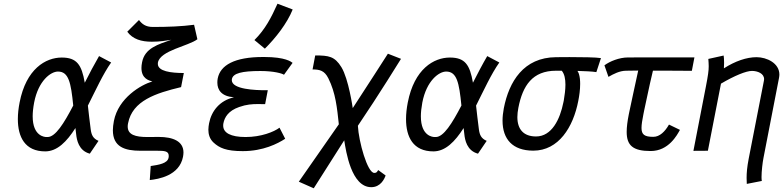

<svg xmlns="http://www.w3.org/2000/svg" viewBox="-20 -804 4181 1024"><path d="M162.1 -257.3C184.6 -374 251 -422.4 289.1 -422.4C346.2 -422.4 358.4 -363.8 370.6 -241.2C320.8 -145.5 275.4 -73.2 233.9 -73.2H227.5C220.2 -73.2 154.3 -75.7 154.3 -183.6C154.3 -204.1 156.7 -228.5 162.1 -257.3ZM448.7 -240.7C490.2 -322.8 529.3 -409.2 572.8 -470.7L508.3 -504.9C481.9 -459.5 456.5 -411.1 432.1 -362.8C415.5 -459 389.6 -497.1 309.1 -497.1C223.6 -497.1 119.1 -436.5 84.5 -257.3C78.6 -227.1 75.2 -197.3 75.2 -168.9C75.2 -73.7 112.8 3.4 221.2 3.4C285.2 3.4 336.4 -48.8 382.3 -121.1C383.8 -110.4 384.8 -99.1 386.2 -87.9C389.2 -58.6 399.4 0 459 15.6L505.4 -52.7C475.6 -65.4 467.8 -85 463.9 -113.3C457.5 -160.6 453.1 -203.1 448.7 -240.7Z M721.2 -697.3 658.7 -634.8C688.5 -594.7 733.9 -581.5 790 -581.5C836.9 -581.5 863.3 -587.4 893.6 -591.8C824.2 -567.4 752.4 -547.9 737.8 -472.2C735.4 -460.9 734.4 -450.2 734.4 -441.4C734.4 -383.8 775.4 -374.5 792.5 -369.6C732.4 -352.1 611.3 -281.7 587.4 -158.7C584 -140.1 582 -124 582 -109.4C582 -21 644.5 0 729 0H808.6H818.4C856.4 0 879.9 1.5 879.9 26.9C879.9 30.3 879.9 33.7 878.9 37.6C873 67.9 826.2 75.2 783.7 81.5L778.8 156.2C823.7 151.4 936.5 133.8 956.1 32.2C957.5 23.9 958.5 16.1 958.5 9.3C958.5 -50.3 903.3 -73.7 826.7 -73.7C825.2 -73.7 768.1 -73.2 766.6 -73.2C701.2 -73.2 661.1 -85.4 661.1 -129.4C661.1 -134.8 661.6 -140.6 663.1 -147C686.5 -267.1 811 -307.1 945.8 -339.4L960.4 -414.6C891.1 -414.6 821.8 -423.8 821.8 -463.4C821.8 -465.8 821.8 -468.3 822.3 -470.7C835 -535.2 986.3 -558.6 1032.7 -594.7L1015.1 -671.9C949.2 -663.1 876 -660.2 795.4 -660.2C755.9 -660.2 736.8 -676.8 721.2 -697.3Z M1336.9 -590.3 1392.6 -544.4C1449.7 -601.1 1510.7 -678.2 1541 -753.4L1460 -784.2C1426.3 -709.5 1394.5 -647.5 1336.9 -590.3ZM1501 -64 1470.7 -123C1441.4 -100.6 1372.1 -73.2 1290 -73.2C1210 -73.2 1170.4 -95.7 1170.4 -133.8C1170.4 -137.7 1170.4 -141.6 1171.4 -146C1177.7 -178.7 1197.8 -213.4 1255.9 -233.4C1294.4 -247.1 1325.2 -249 1356 -249C1368.7 -249 1381.3 -248.5 1394 -248.5L1408.2 -322.8H1399.4H1397C1344.7 -322.8 1216.3 -326.7 1216.3 -376.5C1216.3 -378.4 1216.3 -380.4 1216.8 -382.3C1222.7 -413.1 1269 -425.3 1368.7 -425.3C1439.9 -425.3 1484.4 -412.6 1494.6 -405.3L1540.5 -468.8C1532.7 -474.6 1502.4 -500 1389.2 -500H1382.3C1231 -500 1154.8 -456.5 1141.1 -385.3C1139.6 -377.9 1139.2 -370.6 1139.2 -363.3C1139.2 -323.7 1162.1 -289.6 1228 -285.2C1150.4 -267.6 1107.4 -210.4 1095.2 -147C1093.3 -136.2 1091.3 -124.5 1091.3 -112.3C1091.3 -88.4 1097.7 -63.5 1118.7 -43.9C1149.9 -15.1 1186 2 1274.9 2C1383.8 2 1461.4 -38.1 1501 -64Z M1787.1 -141.1 1573.7 165 1653.3 200.2 1815.9 -55.7C1825.2 2.9 1853.5 194.3 1960 194.3C2009.8 194.3 2030.3 150.4 2036.6 131.8L1997.1 103C1992.2 108.9 1991.2 118.2 1976.1 118.2C1939.5 118.2 1893.1 -48.8 1888.7 -133.3C1999 -295.9 2118.7 -490.2 2118.7 -490.2L2048.8 -517.6C2048.8 -517.6 1925.8 -325.7 1861.3 -227.5C1861.3 -227.5 1839.4 -382.8 1800.8 -445.8C1765.1 -503.9 1732.9 -508.3 1661.1 -508.3L1647 -433.6C1685.1 -433.6 1710.4 -427.7 1731 -386.7C1770.5 -308.1 1777.8 -227.1 1787.1 -141.1Z M2232.4 -257.3C2254.9 -374 2321.3 -422.4 2359.4 -422.4C2416.5 -422.4 2428.7 -363.8 2440.9 -241.2C2391.1 -145.5 2345.7 -73.2 2304.2 -73.2H2297.9C2290.5 -73.2 2224.6 -75.7 2224.6 -183.6C2224.6 -204.1 2227.1 -228.5 2232.4 -257.3ZM2519 -240.7C2560.5 -322.8 2599.6 -409.2 2643.1 -470.7L2578.6 -504.9C2552.2 -459.5 2526.9 -411.1 2502.4 -362.8C2485.8 -459 2460 -497.1 2379.4 -497.1C2293.9 -497.1 2189.5 -436.5 2154.8 -257.3C2148.9 -227.1 2145.5 -197.3 2145.5 -168.9C2145.5 -73.7 2183.1 3.4 2291.5 3.4C2355.5 3.4 2406.7 -48.8 2452.6 -121.1C2454.1 -110.4 2455.1 -99.1 2456.5 -87.9C2459.5 -58.6 2469.7 0 2529.3 15.6L2575.7 -52.7C2545.9 -65.4 2538.1 -85 2534.2 -113.3C2527.8 -160.6 2523.4 -203.1 2519 -240.7Z M2976.1 -426.8C2990.7 -409.2 2995.6 -382.8 2995.6 -352.5C2995.6 -326.2 2991.7 -296.4 2986.8 -267.6C2986.3 -264.6 2985.4 -261.7 2984.9 -258.8C2966.8 -167 2922.4 -76.2 2838.9 -76.2C2772.5 -76.2 2739.3 -114.3 2739.3 -179.7C2739.3 -194.8 2741.2 -211.4 2744.6 -229C2767.6 -348.1 2820.3 -426.8 2945.3 -426.8H2965.3ZM3059.6 -425.8C3099.6 -424.8 3139.2 -422.9 3160.6 -419.4L3185.1 -494.1C3161.1 -498.5 3079.6 -499.5 3017.6 -499.5C2982.4 -499.5 2953.6 -499 2945.3 -499C2772.5 -497.6 2694.8 -369.1 2667 -226.6C2662.6 -203.1 2660.2 -181.2 2660.2 -160.6C2660.2 -62 2713.4 -1 2823.2 -0.5H2824.2C2959.5 -0.5 3037.1 -126 3064 -265.1C3069.8 -293.5 3074.2 -326.7 3074.2 -356.9C3074.2 -376.5 3072.3 -395 3067.4 -410.2C3065.4 -416.5 3062.5 -421.9 3059.6 -425.8Z M3475.6 -498 3329.6 -497.6C3282.7 -497.6 3232.4 -477.1 3203.6 -455.6L3225.1 -394C3252.4 -409.7 3284.2 -426.3 3318.4 -426.8C3318.4 -426.8 3374 -427.2 3383.8 -427.7C3362.3 -333.5 3349.6 -265.6 3337.9 -214.8L3333.5 -193.8C3326.2 -156.7 3322.3 -126 3322.3 -100.6C3322.3 -28.3 3355.5 1.5 3450.2 1.5C3546.4 1.5 3591.3 -84 3606.4 -111.3L3547.9 -139.6C3526.9 -102.5 3498.5 -74.2 3464.4 -74.2C3417.5 -74.2 3401.4 -85.9 3401.4 -121.6C3401.4 -139.6 3405.3 -163.6 3411.6 -195.3L3415.5 -214.8C3426.8 -263.7 3438.5 -327.6 3462.4 -427.2H3521.5L3669.9 -426.3L3683.6 -498H3674.8H3603H3535.2Z M3840.8 -439.5C3841.3 -448.2 3841.8 -459 3841.8 -468.8C3841.8 -485.4 3840.8 -500.5 3839.4 -507.8L3757.8 -489.7C3758.8 -474.1 3759.8 -462.9 3759.8 -450.7C3759.8 -427.2 3756.3 -401.9 3745.1 -344.2L3678.2 0.5L3755.4 0L3825.2 -357.9C3897.5 -400.4 3959.5 -425.8 3990.2 -425.8C4020.5 -425.8 4055.2 -412.1 4055.2 -381.8C4055.2 -379.4 4054.7 -376.5 4054.2 -373.5L3973.1 42C3964.4 87.4 3961.9 117.2 3961.9 145C3961.9 155.8 3962.4 166 3962.9 176.8L4043 161.1C4042 155.8 4041.5 148.9 4041.5 140.1C4041.5 109.9 4046.9 63.5 4051.8 38.6L4134.8 -388.7C4135.7 -394.5 4136.7 -400.9 4136.7 -406.2C4136.7 -467.3 4069.3 -499 4015.1 -499C3961.4 -499 3900.9 -478 3840.8 -439.5Z"/></svg>

Font: Fantasque Sans Mono
Style: RegItalic
Weight: 400
Italic angle: -11°
Monospace: yes
Designer: Jany Belluz
Version: Version 1.6.3